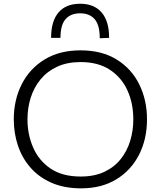

<svg xmlns="http://www.w3.org/2000/svg" viewBox="-20 -994 858 1024"><path d="M412.5 10.5Q323 10.5 255.8 -18.8Q188.5 -48 143.5 -99Q98.5 -150 76 -216.5Q53.5 -283 53.5 -357.5Q53.5 -461 95.8 -544.5Q138 -628 217.8 -676.8Q297.5 -725.5 409.5 -725.5Q523.5 -725.5 602.8 -676.2Q682 -627 723 -543.5Q764 -460 764 -357.5Q764 -252.5 721.8 -169.2Q679.5 -86 600.8 -37.8Q522 10.5 412.5 10.5ZM410 -52.5Q483.5 -52.5 536.5 -77.5Q589.5 -102.5 623.8 -145.5Q658 -188.5 674.5 -243.2Q691 -298 691 -357.5Q691 -443 659.5 -512.2Q628 -581.5 565.5 -622.2Q503 -663 410 -663Q338 -663 284.8 -638.2Q231.5 -613.5 196.2 -570.5Q161 -527.5 143.8 -472.8Q126.5 -418 126.5 -357.5Q126.5 -277 156.8 -207.2Q187 -137.5 249.8 -95Q312.5 -52.5 410 -52.5ZM512 -790Q512 -860.5 484.8 -891.8Q457.5 -923 407.5 -923Q357 -923 329.8 -892Q302.5 -861 302.5 -792H252.5Q252.5 -881 292 -927.5Q331.5 -974 407.5 -974Q482 -974 522 -927.5Q562 -881 562 -792Z"/></svg>

Font: Commissioner Light
Style: Regular
Weight: 300
Designer: Kostas Bartsokas
Foundry: Kostas Bartsokas
Version: Version 1.000; ttfautohint (v1.8.3)